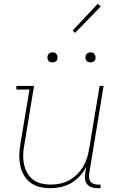

<svg xmlns="http://www.w3.org/2000/svg" viewBox="-20 -982 640 1010"><path d="M245 8Q216 8 189 1.5Q162 -5 140.5 -21Q119 -37 105.5 -60.5Q92 -84 86.5 -111Q81 -138 81.5 -166.5Q82 -195 87 -223L135 -511H66V-530H159L108 -220Q103 -195 102 -169Q101 -143 106 -119Q111 -95 122.5 -74Q134 -53 153 -38Q172 -23 196.5 -17Q221 -11 246 -11Q270 -11 295 -16Q320 -21 342.5 -33Q365 -45 384 -63.5Q403 -82 416.5 -104.5Q430 -127 437.5 -150.5Q445 -174 449 -199L504 -530H525L449 -68Q447 -57 448.5 -45.5Q450 -34 456.5 -26Q463 -18 474 -14.5Q485 -11 496 -11H509V8H493Q478 8 463.5 3.5Q449 -1 439.5 -11.5Q430 -22 427.5 -37.5Q425 -53 428 -68L433 -104Q420 -78 399.5 -55.5Q379 -33 353.5 -18.5Q328 -4 300 2Q272 8 245 8ZM456 -654Q450 -654 444 -656Q438 -658 434.5 -663Q431 -668 430 -674Q429 -680 430 -686Q431 -691 433.5 -695Q436 -699 439.5 -701.5Q443 -704 447.5 -705.5Q452 -707 456 -707Q463 -707 468.5 -704.5Q474 -702 477.5 -697Q481 -692 482 -686Q483 -680 482 -674Q482 -669 479.5 -665Q477 -661 473 -658.5Q469 -656 465 -655Q461 -654 456 -654ZM256 -654Q250 -654 244 -656Q238 -658 234.5 -663Q231 -668 230 -674Q229 -680 230 -686Q231 -691 233.5 -695Q236 -699 239.5 -701.5Q243 -704 247.5 -705.5Q252 -707 256 -707Q263 -707 268.5 -704.5Q274 -702 277.5 -697Q281 -692 282 -686Q283 -680 282 -674Q282 -669 279.5 -665Q277 -661 273 -658.5Q269 -656 265 -655Q261 -654 256 -654ZM375 -809 362 -821 494 -962 510 -948Z"/></svg>

Font: Iosevka Curly Slab ThEx
Style: Italic
Weight: 100
Width: 7
Italic angle: -9°
Monospace: yes
Designer: Belleve Invis
Foundry: Belleve Invis
Version: Version 11.1.0; ttfautohint (v1.8.3)